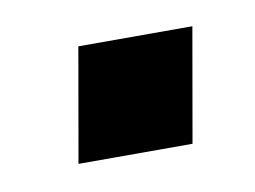

<svg xmlns="http://www.w3.org/2000/svg" viewBox="-32 -150 264 199"><g transform="rotate(-10 100.0 -50.0)"><path d="M38 10 59 -110H179L158 10Z"/></g></svg>

Font: Cuprum
Style: Bold Italic
Weight: 700
Italic angle: -10°
Designer: Jovanny Lemonad
Foundry: Jovanny Lemonad
Version: Version 3.000